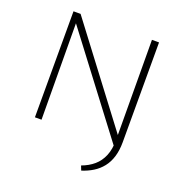

<svg xmlns="http://www.w3.org/2000/svg" viewBox="-149 -789 1065 1120"><g transform="rotate(20 383.0 -229.0)"><path d="M609 3 134 -624V-658H161L629 -39ZM117 0V-658H154L158 0ZM477 200 466 172Q510 156 541.5 129Q573 102 590 61Q607 20 607 -38L604 -658H648V-38Q648 12 636 51.5Q624 91 601 120Q578 149 546.5 168.5Q515 188 477 200Z"/></g></svg>

Font: Ysabeau ExtraLight
Style: Regular
Weight: 250
Designer: Christian Thalmann (Catharsis Fonts)
Version: Version 2.002